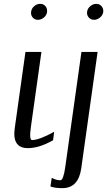

<svg xmlns="http://www.w3.org/2000/svg" viewBox="-20 -770 557 998"><path d="M188.5 -750Q206.1 -750 216.3 -737.8Q226.6 -725.6 224.6 -708Q222.7 -691.4 208.5 -679.2Q194.3 -667 176.8 -667Q160.2 -667 149.9 -679.2Q139.6 -691.4 141.6 -708Q143.6 -725.6 157.7 -737.8Q171.9 -750 188.5 -750ZM195.3 -500 140.6 -110.4Q130.9 -42 146.5 -42Q183.6 -42 261.7 -85L255.9 -41Q183.6 0 125 0Q42 0 56.6 -103.5L112.3 -500ZM516.6 -708Q514.6 -691.4 500 -679.2Q485.4 -667 468.8 -667Q452.1 -667 441.4 -679.2Q430.7 -691.4 432.6 -708Q434.6 -725.6 449.2 -737.8Q463.9 -750 480.5 -750Q497.1 -750 507.8 -737.8Q518.6 -725.6 516.6 -708ZM487.3 -500 402.3 105.5Q387.7 208 303.7 208Q265.6 208 242.2 199.2L249 154.3Q271.5 167 293.9 167Q309.6 167 319.3 97.7L403.3 -500Z"/></svg>

Font: okolaks
Style: RegularItalic
Weight: 500
Italic angle: -8°
Version: Version 000.6.0